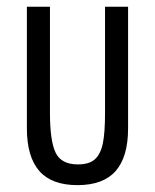

<svg xmlns="http://www.w3.org/2000/svg" viewBox="-20 -537 456 565"><path d="M95.7 -33.7Q59.1 -75.7 59.1 -159.2V-517.1H127V-205.1Q127 -122.6 143.6 -87.9Q160.2 -53.2 209 -53.2Q242.2 -53.2 258.8 -67.9Q275.9 -83 282.7 -115.2Q289.1 -146.5 289.1 -205.1V-517.1H356.9V-159.2Q356.9 -75.2 320.3 -33.7Q283.7 7.8 208 7.8Q132.3 7.8 95.7 -33.7Z"/></svg>

Font: D-DIN Condensed
Style: Regular
Weight: 400
Width: 3
Designer: Charles Nix
Foundry: Datto Inc.
Version: Version 1.00